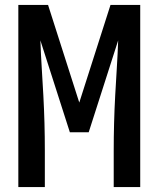

<svg xmlns="http://www.w3.org/2000/svg" viewBox="-20 -755 640 775"><path d="M54 0V-735H174L300 -341L426 -735H546V0H439V-147Q439 -203 440.5 -258.5Q442 -314 445 -369.5Q448 -425 451.5 -480.5Q455 -536 457 -592L338 -221H262L143 -592Q145 -536 148.5 -480.5Q152 -425 155 -369.5Q158 -314 159.5 -258.5Q161 -203 161 -147V0Z"/></svg>

Font: Iosevka SS04 Semibold Extended
Style: Regular
Weight: 600
Width: 7
Monospace: yes
Designer: Belleve Invis
Foundry: Belleve Invis
Version: Version 19.0.0; ttfautohint (v1.8.4)